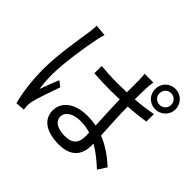

<svg xmlns="http://www.w3.org/2000/svg" viewBox="-196 -1093 1392 1392"><g transform="rotate(45 500.0 -396.5)"><path d="M231 -753 143 -761C143 -739 140 -712 137 -689C125 -607 91 -416 91 -269C91 -133 109 -24 129 48L199 43C198 32 197 17 196 8C196 -4 197 -23 200 -37C211 -86 248 -189 272 -258L231 -290C214 -250 190 -189 174 -143C167 -192 164 -234 164 -283C164 -394 194 -593 214 -686C217 -704 225 -736 231 -753ZM811 -736C811 -770 837 -797 871 -797C904 -797 931 -770 931 -736C931 -703 904 -677 871 -677C837 -677 811 -703 811 -736ZM767 -736C767 -678 812 -632 871 -632C929 -632 976 -678 976 -736C976 -795 929 -841 871 -841C812 -841 767 -795 767 -736ZM652 -174 653 -140C653 -73 628 -31 544 -31C472 -31 422 -58 422 -109C422 -158 475 -190 549 -190C585 -190 620 -185 652 -174ZM725 -760H635C637 -742 639 -715 639 -698V-574L544 -572C486 -572 432 -575 375 -580V-505C434 -501 486 -499 543 -499L639 -501C640 -418 646 -320 649 -243C620 -249 589 -252 556 -252C425 -252 351 -185 351 -102C351 -12 424 43 558 43C693 43 731 -38 731 -120V-140C782 -111 832 -71 882 -24L925 -91C873 -138 809 -188 728 -220C724 -304 717 -404 716 -505C776 -509 834 -515 889 -524V-601C836 -591 777 -583 716 -578C716 -625 716 -672 718 -699C719 -719 721 -739 725 -760Z"/></g></svg>

Font: Noto Sans Mono CJK HK
Style: Regular
Weight: 400
Designer: Ryoko NISHIZUKA 西塚涼子 (kana, bopomofo & ideographs); Paul D. Hunt (Latin, Greek & Cyrillic); Sandoll Communications 산돌커뮤니
Foundry: Adobe
Version: Version 2.004;hotconv 1.0.118;makeotfexe 2.5.65603